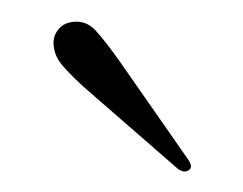

<svg xmlns="http://www.w3.org/2000/svg" viewBox="-20 -678 228 180"><path d="M91.5 -621.5 156 -529Q161.5 -521.5 157 -518.5Q153 -515.5 147 -519.5L58.5 -596.5Q47.5 -606.5 39.5 -615.5Q31.5 -624.5 30.5 -634Q29 -642.5 34 -649.5Q39 -656.5 48.5 -657.5Q61 -659 70 -649Q79 -639 91.5 -621.5Z"/></svg>

Font: Fraunces 9pt S000 Thin
Style: Regular
Weight: 100
Version: Version 1.000; ttfautohint (v1.8.3)